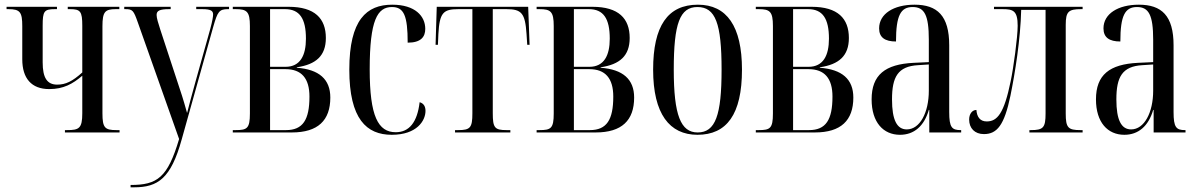

<svg xmlns="http://www.w3.org/2000/svg" viewBox="-20 -565 5109 819"><path d="M257 0H490V-10H477C427 -10 417 -20 417 -82V-453C417 -515 428 -526 474 -526H489V-536H269V-526H278C323 -526 331 -517 331 -455V-256C289 -218 260 -204 224 -204C181 -204 162 -233 162 -299V-456C162 -517 168 -526 214 -526H223V-536H8V-526H16C66 -526 75 -513 75 -453V-312C75 -231 114 -185 190 -185C251 -185 290 -207 331 -242V-82C331 -17 317 -10 266 -10H257Z M537 224V234H552C654 234 709 196 755 30L890 -452C908 -515 915 -526 952 -526H957V-536H817V-526H843C881 -526 889 -518 889 -503C889 -494 886 -476 877 -442L814 -217C800 -168 787 -117 778 -83C757 -158 757 -154 732 -231L664 -438C655 -466 648 -488 648 -501C648 -519 660 -526 702 -526H708V-536H510V-526H515C546 -526 550 -520 568 -469L744 28C695 193 651 224 537 224Z M973 0H1225C1336 0 1389 -51 1389 -149C1389 -227 1341 -269 1246 -276V-278C1328 -290 1370 -327 1370 -403C1370 -486 1323 -536 1211 -536H973V-526H985C1033 -526 1046 -516 1046 -454V-81C1046 -17 1034 -10 985 -10H973ZM1198 -280H1132V-526H1196C1258 -526 1285 -486 1285 -400C1285 -329 1261 -280 1198 -280ZM1200 -10H1132V-270H1198C1266 -270 1300 -231 1300 -153C1300 -54 1272 -10 1200 -10Z M1651 10C1758 10 1795 -50 1795 -92C1795 -110 1788 -124 1770 -129C1760 -44 1726 -1 1668 -1C1593 -1 1557 -69 1557 -269C1557 -480 1590 -535 1652 -535C1703 -535 1719 -498 1719 -383C1776 -383 1794 -408 1794 -442C1794 -496 1751 -545 1653 -545C1544 -545 1470 -481 1470 -268C1470 -57 1544 10 1651 10Z M1921 0H2157V-10H2141C2090 -10 2082 -20 2082 -82V-526H2140C2205 -526 2220 -509 2226 -420L2229 -374H2239L2233 -536H1843L1838 -374H1848L1850 -420C1855 -510 1870 -526 1935 -526H1995V-82C1995 -20 1986 -10 1934 -10H1921Z M2269 0H2521C2632 0 2685 -51 2685 -149C2685 -227 2637 -269 2542 -276V-278C2624 -290 2666 -327 2666 -403C2666 -486 2619 -536 2507 -536H2269V-526H2281C2329 -526 2342 -516 2342 -454V-81C2342 -17 2330 -10 2281 -10H2269ZM2494 -280H2428V-526H2492C2554 -526 2581 -486 2581 -400C2581 -329 2557 -280 2494 -280ZM2496 -10H2428V-270H2494C2562 -270 2596 -231 2596 -153C2596 -54 2568 -10 2496 -10Z M2955 10C3080 10 3145 -77 3145 -268C3145 -453 3080 -545 2957 -545C2828 -545 2766 -454 2766 -268C2766 -79 2836 10 2955 10ZM2956 0C2884 0 2854 -73 2854 -268C2854 -465 2880 -535 2955 -535C3032 -535 3058 -465 3058 -268C3058 -74 3032 0 2956 0Z M3204 0H3456C3567 0 3620 -51 3620 -149C3620 -227 3572 -269 3477 -276V-278C3559 -290 3601 -327 3601 -403C3601 -486 3554 -536 3442 -536H3204V-526H3216C3264 -526 3277 -516 3277 -454V-81C3277 -17 3265 -10 3216 -10H3204ZM3429 -280H3363V-526H3427C3489 -526 3516 -486 3516 -400C3516 -329 3492 -280 3429 -280ZM3431 -10H3363V-270H3429C3497 -270 3531 -231 3531 -153C3531 -54 3503 -10 3431 -10Z M3819 10C3879 10 3922 -27 3942 -96H3944V0H4080V-10H4078C4040 -10 4029 -22 4029 -87V-372C4029 -498 3978 -545 3881 -545C3792 -545 3730 -506 3730 -444C3730 -405 3755 -388 3802 -388C3802 -499 3822 -535 3873 -535C3923 -535 3942 -501 3942 -396V-300L3877 -297C3756 -291 3698 -246 3698 -141C3698 -43 3748 10 3819 10ZM3848 -13C3806 -13 3785 -53 3785 -141C3785 -237 3810 -282 3896 -287L3942 -290V-178C3942 -85 3904 -13 3848 -13Z M4177 7C4233 7 4264 -31 4290 -156C4310 -254 4333 -397 4336 -523H4440V-81C4440 -20 4430 -10 4377 -10H4371V0H4598V-10H4589C4536 -10 4526 -20 4526 -81V-459C4526 -516 4538 -526 4592 -526H4598V-536H4220V-526H4257C4302 -526 4321 -519 4321 -455C4321 -407 4303 -274 4291 -218C4263 -81 4234 -47 4189 -47C4160 -47 4147 -67 4145 -96C4127 -96 4114 -79 4114 -55C4114 -18 4138 7 4177 7Z M4776 10C4836 10 4879 -27 4899 -96H4901V0H5037V-10H5035C4997 -10 4986 -22 4986 -87V-372C4986 -498 4935 -545 4838 -545C4749 -545 4687 -506 4687 -444C4687 -405 4712 -388 4759 -388C4759 -499 4779 -535 4830 -535C4880 -535 4899 -501 4899 -396V-300L4834 -297C4713 -291 4655 -246 4655 -141C4655 -43 4705 10 4776 10ZM4805 -13C4763 -13 4742 -53 4742 -141C4742 -237 4767 -282 4853 -287L4899 -290V-178C4899 -85 4861 -13 4805 -13Z"/></svg>

Font: Noto Serif Display ExtraCondensed
Style: Regular
Weight: 400
Width: 2
Designer: Monotype Design Team
Foundry: Monotype Imaging Inc.
Version: Version 2.009